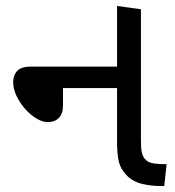

<svg xmlns="http://www.w3.org/2000/svg" viewBox="-20 -623 586 643"><path d="M520 0Q485 0 454.5 -7.5Q424 -15 403 -37Q384 -57 378 -81.5Q372 -106 372 -148V-603L452 -592V-152Q452 -125 455 -112.5Q458 -100 464 -92Q475 -78 496 -75.5Q517 -73 538 -73L530 0ZM140 -214Q122 -214 101.5 -226.5Q81 -239 63.5 -259Q46 -279 35 -302.5Q24 -326 24 -348Q24 -371 37.5 -385.5Q51 -400 84 -400H408V-328H191V-271Q191 -242 177 -228Q163 -214 140 -214Z"/></svg>

Font: lguzrati05
Style: Book
Weight: 400
Designer: Jelle Bosma - Monotype Design Team, Universal Thirst
Foundry: Monotype Imaging Inc.
Version: Version 2.106